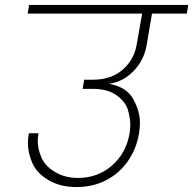

<svg xmlns="http://www.w3.org/2000/svg" viewBox="-20 -760 783 778"><path d="M574 -576Q563 -515 521 -472Q479 -429 424 -421V-420Q493 -407 520 -358.5Q547 -310 547 -262Q547 -240 543 -217Q532 -155 497.5 -106Q463 -57 409.5 -29.5Q356 -2 290 -2Q224 -2 176 -30.5Q128 -59 110.5 -100.5Q93 -142 93 -179Q93 -199 97 -220H136Q133 -203 133 -188Q133 -156 148 -121.5Q163 -87 203 -63Q243 -39 296 -39Q376 -39 433.5 -89Q491 -139 505 -219Q508 -237 508 -254Q508 -281 498.5 -314Q489 -347 453 -373.5Q417 -400 354 -400H315L321 -437H356Q431 -437 477.5 -478Q524 -519 534 -580L556 -705H92L98 -740H743L737 -705H596Z"/></svg>

Font: Fz Poppins ExtLt
Style: Italic
Weight: 200
Italic angle: -10°
Designer: Ninad Kale (Devanagari), Jonny Pinhorn (Latin)
Foundry: Indian Type Foundry
Version: Vit hóa bi Vntype.Com & FontZin.Com